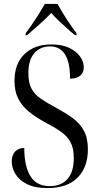

<svg xmlns="http://www.w3.org/2000/svg" viewBox="-20 -951 508 981"><path d="M222 10Q158 10 117.5 -10.5Q77 -31 58.5 -62.5Q40 -94 40 -126Q40 -159 57.5 -177Q75 -195 104 -195Q104 -103 135 -51.5Q166 0 235 0Q292 0 324.5 -36Q357 -72 357 -144Q357 -194 340 -225Q323 -256 290 -279Q257 -302 207 -328Q161 -353 126.5 -381.5Q92 -410 73 -447.5Q54 -485 54 -537Q54 -626 105.5 -675Q157 -724 243 -724Q296 -724 332.5 -707Q369 -690 388.5 -663Q408 -636 408 -607Q408 -580 390 -564.5Q372 -549 338 -549Q338 -714 235 -714Q186 -714 155.5 -679.5Q125 -645 125 -577Q125 -528 141 -498Q157 -468 189.5 -446Q222 -424 269 -399Q315 -374 351 -348Q387 -322 408 -284.5Q429 -247 429 -188Q429 -96 376 -43Q323 10 222 10ZM111 -781Q134 -811 162 -854Q190 -897 209 -931H274Q292 -897 320 -854Q348 -811 371 -781V-771H363Q350 -782 326 -803Q302 -824 278.5 -846.5Q255 -869 242 -885Q216 -857 181.5 -826.5Q147 -796 118 -771H111Z"/></svg>

Font: Noto Serif Display Condensed
Style: Regular
Weight: 400
Width: 3
Designer: Monotype Design Team
Foundry: Monotype Imaging Inc.
Version: Version 2.009